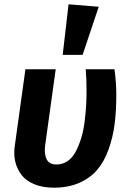

<svg xmlns="http://www.w3.org/2000/svg" viewBox="-20 -849 593 885"><path d="M295.9 -829.1 435.1 -817.9 360.8 -596.2H269ZM507.8 -529.8Q516.1 -466.8 516.1 -411.1Q516.1 -337.4 508.3 -276.9Q500.5 -216.3 480.5 -160.4Q460.4 -104.5 428.5 -66.7Q396.5 -28.8 345.7 -6.3Q294.9 16.1 228 16.1Q176.3 16.1 137.7 0Q99.1 -16.1 78.6 -43.5Q58.1 -70.8 50.3 -104.2Q42.5 -137.7 47.9 -174.8L97.2 -529.8H236.8L188 -178.2Q183.1 -138.7 195.1 -114.7Q207 -90.8 240.2 -90.8Q269 -90.8 292 -106.7Q314.9 -122.6 329.6 -151.1Q344.2 -179.7 354.5 -212.9Q364.7 -246.1 369.9 -287.1Q375 -328.1 377 -362.3Q378.9 -396.5 378.9 -433.1Q378.9 -486.8 375 -529.8Z"/></svg>

Font: FiraGO SemiBold
Style: Italic
Weight: 600
Italic angle: -8°
Designer: bBox Type GmbH
Foundry: bBox Type GmbH
Version: Version 1.001;PS 001.001;hotconv 1.0.88;makeotf.lib2.5.64775